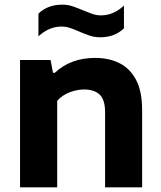

<svg xmlns="http://www.w3.org/2000/svg" viewBox="-20 -804 691 824"><path d="M66 0V-546.5H197L207.5 -491.5H215Q283.5 -555.5 388.5 -555.5Q447.5 -555.5 493 -532.8Q538.5 -510 564.2 -460.8Q590 -411.5 590 -331V0H431V-322Q431 -377 407.2 -398.5Q383.5 -420 341.5 -420Q311 -420 279.2 -408Q247.5 -396 225.5 -371.5V0ZM410 -644Q385 -644 363 -651.8Q341 -659.5 320 -668.5Q301 -677 282.2 -683.5Q263.5 -690 244 -690Q190 -690 145 -648V-745.5Q184.5 -784 247 -784Q272 -784 294 -776.2Q316 -768.5 337 -759.5Q356 -751.5 374.8 -744.8Q393.5 -738 413 -738Q467 -738 512 -780V-682.5Q472.5 -644 410 -644Z"/></svg>

Font: Encode Sans Semi Expanded
Style: Bold
Weight: 700
Width: 6
Designer: Multiple Designers
Foundry: Impallari Type
Version: Version 3.000; ttfautohint (v1.8.3) -l 8 -r 50 -G 200 -x 14 